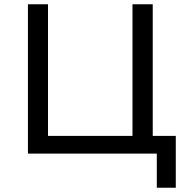

<svg xmlns="http://www.w3.org/2000/svg" viewBox="-20 -720 869 900"><path d="M804 -83H696V-700H601V-83H205V-700H111V0H715V160H804Z"/></svg>

Font: Montserrat-Alt1 Med
Style: Regular
Weight: 500
Designer: Differentunic
Foundry: Differentunic
Version: Version 7.222